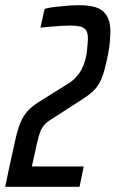

<svg xmlns="http://www.w3.org/2000/svg" viewBox="-43 -716 443 736"><path d="M-23 0 -7 -77Q7 -140 16 -181Q25 -222 36 -247.5Q47 -273 63 -290.5Q79 -308 104 -324L224 -399Q244 -413 257.5 -431Q271 -449 279 -471Q287 -493 290 -518Q293 -543 294 -569Q294 -590 286.5 -600.5Q279 -611 264 -614.5Q249 -618 227 -618Q214 -618 194 -617Q174 -616 153 -614Q132 -612 112 -610L128 -682Q145 -687 167 -689.5Q189 -692 214 -694Q239 -696 261 -696Q289 -696 311 -691.5Q333 -687 348 -676Q363 -665 371.5 -645.5Q380 -626 380 -596Q380 -580 378.5 -560Q377 -540 372 -512Q364 -471 356 -443Q348 -415 337 -396Q326 -377 310 -363Q294 -349 272 -335L148 -255Q131 -244 121.5 -230.5Q112 -217 105 -191.5Q98 -166 88 -117L79 -78H278L262 0Z"/></svg>

Font: Saira ExtraCondensed Medium
Style: Italic
Weight: 500
Width: 2
Italic angle: -12°
Designer: Hector Gatti with collaboration of the Omnibus-Type team
Foundry: Omnibus-Type
Version: Version 1.101